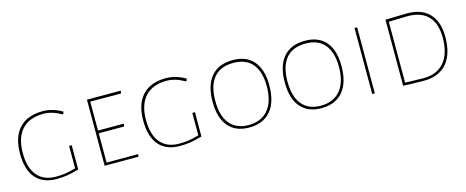

<svg xmlns="http://www.w3.org/2000/svg" viewBox="-33 -963 3445 1420"><g transform="rotate(-15 1689.0 -253.0)"><path d="M449.2 -465.8 442.9 -447.8H438Q399.4 -469.2 368.2 -478.5Q333 -488.8 300.8 -488.8Q193.4 -488.8 136.2 -426.8Q79.1 -364.3 79.1 -247.1Q79.1 -134.8 128.4 -75.2Q178.2 -15.1 272 -15.1Q285.6 -15.1 308.1 -16.1Q319.3 -16.6 341.8 -19.5Q356.9 -21.5 378.9 -26.4Q399.9 -30.8 423.8 -38.1V-209L443.8 -210.9V-23.9Q423.3 -18.1 395 -11.2Q369.6 -5.4 353.5 -2.9Q334 0 314 1.5Q293.9 2.9 272 2.9Q168 2.9 112.8 -61.5Q58.1 -125.5 58.1 -248Q58.1 -375 120.6 -441.9Q183.1 -508.8 300.8 -508.8Q336.4 -508.8 374.5 -498Q413.1 -487.3 449.2 -465.8Z M897.9 0H639.6V-505.9H895.5L898.9 -501L894.5 -484.9L659.7 -485.8V-264.2H855L856.9 -259.8L853.5 -243.2H659.7V-19H898.9L901.9 -16.1Z M1392.6 -465.8 1386.2 -447.8H1381.3Q1342.8 -469.2 1311.5 -478.5Q1276.4 -488.8 1244.1 -488.8Q1136.7 -488.8 1079.6 -426.8Q1022.5 -364.3 1022.5 -247.1Q1022.5 -134.8 1071.8 -75.2Q1121.6 -15.1 1215.3 -15.1Q1229 -15.1 1251.5 -16.1Q1262.7 -16.6 1285.2 -19.5Q1300.3 -21.5 1322.3 -26.4Q1343.3 -30.8 1367.2 -38.1V-209L1387.2 -210.9V-23.9Q1366.7 -18.1 1338.4 -11.2Q1313 -5.4 1296.9 -2.9Q1277.3 0 1257.3 1.5Q1237.3 2.9 1215.3 2.9Q1111.3 2.9 1056.2 -61.5Q1001.5 -125.5 1001.5 -248Q1001.5 -375 1064 -441.9Q1126.5 -508.8 1244.1 -508.8Q1279.8 -508.8 1317.9 -498Q1356.4 -487.3 1392.6 -465.8Z M1747.1 3.9Q1644 3.9 1588.4 -61.5Q1533.2 -126 1533.2 -251Q1533.2 -376 1590.3 -442.9Q1647.5 -509.8 1755.9 -509.8Q1859.9 -509.8 1915 -445.3Q1970.2 -380.4 1970.2 -261.2Q1970.2 -132.8 1912.6 -64.5Q1855 3.9 1747.1 3.9ZM1754.9 -488.8Q1656.2 -488.8 1605.5 -428.7Q1554.2 -368.2 1554.2 -252Q1554.2 -136.2 1603.5 -76.2Q1653.3 -15.1 1747.1 -15.1Q1844.7 -15.1 1897.5 -78.1Q1950.2 -141.1 1950.2 -258.8Q1950.2 -370.1 1899.9 -430.2Q1850.6 -488.8 1754.9 -488.8Z M2299.8 3.9Q2196.8 3.9 2141.1 -61.5Q2085.9 -126 2085.9 -251Q2085.9 -376 2143.1 -442.9Q2200.2 -509.8 2308.6 -509.8Q2412.6 -509.8 2467.8 -445.3Q2522.9 -380.4 2522.9 -261.2Q2522.9 -132.8 2465.3 -64.5Q2407.7 3.9 2299.8 3.9ZM2307.6 -488.8Q2209 -488.8 2158.2 -428.7Q2106.9 -368.2 2106.9 -252Q2106.9 -136.2 2156.2 -76.2Q2206.1 -15.1 2299.8 -15.1Q2397.5 -15.1 2450.2 -78.1Q2502.9 -141.1 2502.9 -258.8Q2502.9 -370.1 2452.6 -430.2Q2403.3 -488.8 2307.6 -488.8Z M2708.5 -505.9V0H2688.5V-505.9Z M3092.3 -509.8Q3203.1 -509.8 3261.7 -447.3Q3320.3 -384.8 3320.3 -269Q3320.3 -137.2 3259.3 -66.4Q3198.2 3.9 3083.5 3.9Q3068.4 3.9 3054.7 3.4Q3047.4 2.9 3032.7 2.7Q3018.1 2.4 3010.3 2.4Q3002.4 2.4 2986.6 2.2Q2970.7 2 2962.9 1.5Q2939 0.5 2925.3 0V-505.9ZM3300.3 -268.1Q3300.3 -376.5 3247.1 -432.6Q3193.8 -488.8 3091.3 -488.8Q3079.1 -488.8 3066.4 -488.3Q3059.6 -487.8 3045.7 -487.5Q3031.7 -487.3 3024.4 -487.3Q2994.1 -486.3 2979.5 -485.8Q2950.2 -484.9 2945.3 -484.9V-19Q2958.5 -18.6 2979 -17.6Q2985.8 -17.1 2999.8 -16.8Q3013.7 -16.6 3020.5 -16.6Q3027.3 -16.6 3040.3 -16.4Q3053.2 -16.1 3059.6 -15.6Q3071.8 -15.1 3084.5 -15.1Q3188.5 -15.1 3244.1 -80.1Q3300.3 -146 3300.3 -268.1Z"/></g></svg>

Font: Datalegreya
Style: Dot
Weight: 700
Designer: Figs Lab
Foundry: Figs Lab
Version: Version 1.002;PS 001.002;hotconv 1.0.70;makeotf.lib2.5.58329